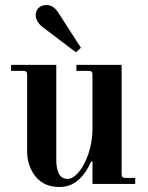

<svg xmlns="http://www.w3.org/2000/svg" viewBox="-20 -732 590 764"><path d="M122 -672C122 -654 133 -637 150 -624L282 -524L302 -542L213 -680C197 -705 182 -712 164 -712C140 -712 122 -696 122 -672ZM24 -450H72C84 -450 88 -446 88 -434V-126C88 -82 108 -35 142 -10C163 5 185 12 219 12C277 12 318 -32 343 -90L348 -89V0H518V-24H480C468 -24 464 -28 464 -40V-474H284V-450H332C344 -450 348 -446 348 -434V-220C348 -111 291 -20 250 -20C213 -20 204 -56 204 -97V-474H24Z"/></svg>

Font: Old Standard
Style: Bold
Weight: 700
Designer: Alexey Kryukov <alexios@thessalonica.org.ru>
Version: Version 2.0.2